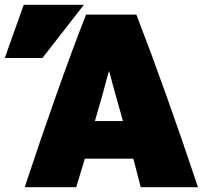

<svg xmlns="http://www.w3.org/2000/svg" viewBox="-40 -766 870 801"><path d="M786 15H547Q524 -76 516 -104H314Q310 -90 297 -48Q284 -6 278 15H63Q208 -422 319 -705H529Q651 -389 786 15ZM473 -261Q465 -288 451.5 -337.5Q438 -387 431 -410Q419 -458 415 -470Q408 -449 398 -409Q389 -374 356 -261ZM137 -524H-20L59 -746H310Z"/></svg>

Font: Repo
Style: ExtraBlack
Weight: 1000
Designer: Stefan Peev
Foundry: Context Ltd
Version: Version 001.000